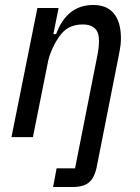

<svg xmlns="http://www.w3.org/2000/svg" viewBox="-20 -550 561 770"><path d="M281 125 369 -320Q377 -358 377 -386Q377 -421 360 -436.5Q343 -452 313 -452Q286 -452 264 -443Q242 -434 225 -413Q205 -388 190.5 -356Q176 -324 171 -295L112 0H26L130 -518H215L194 -413H205Q248 -530 354 -530Q409 -530 437 -495.5Q465 -461 465 -396Q465 -385 463.5 -370Q462 -355 455 -321L368 119Q359 163 337 181.5Q315 200 271 200H193L207 125Z"/></svg>

Font: IBM Plex Sans Condensed Text
Style: Italic
Weight: 450
Width: 3
Italic angle: -11°
Designer: Mike Abbink, Paul van der Laan, Pieter van Rosmalen
Foundry: Bold Monday
Version: Version 1.1